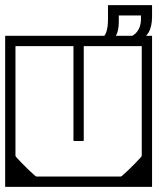

<svg xmlns="http://www.w3.org/2000/svg" viewBox="-40 -725 610 745"><path d="M-20 -279H20V-120Q20 -118.5 27.8 -110Q35.5 -101.5 47 -89.8Q58.5 -78 70.5 -66.5Q82.5 -55 91 -47.5Q99.5 -40 101 -40Q101 -40 101 -40Q101 -40 101 -40Q101 -40 101 -40Q101 -40 118.2 -40Q135.5 -40 161 -40Q186.5 -40 212 -40Q237.5 -40 254.8 -40Q272 -40 272 -40Q272 -30.5 272 -20.2Q272 -10 272 0Q272 0 272 0Q272 0 272 0Q272 0 272 0Q272 0 272 0Q272 0 272 0Q268.5 0 246 0Q223.5 0 190.2 0Q157 0 120.8 0Q84.5 0 52.5 0Q20.5 0 0.2 0Q-20 0 -20 0Q-20 0 -20 0Q-20 0 -20 0Q-20 0 -20 0Q-20 0 -20 0Q-20 0 -20 -20.2Q-20 -40.5 -20 -72.2Q-20 -104 -20 -139.5Q-20 -175 -20 -206.8Q-20 -238.5 -20 -258.8Q-20 -279 -20 -279ZM550 -279Q550 -279 550 -258.8Q550 -238.5 550 -206.8Q550 -175 550 -139.5Q550 -104 550 -72.2Q550 -40.5 550 -20.2Q550 0 550 0Q550 0 550 0Q550 0 550 0Q550 0 550 0Q550 0 550 0Q550 0 529.8 0Q509.5 0 477.5 0Q445.5 0 409.2 0Q373 0 339.8 0Q306.5 0 284 0Q261.5 0 258 0Q258 0 258 0Q258 0 258 0Q258 0 258 0Q258 0 258 0Q258 0 258 0Q258 -10 258 -20.2Q258 -30.5 258 -40Q258 -40 275.2 -40Q292.5 -40 318 -40Q343.5 -40 369 -40Q394.5 -40 411.8 -40Q429 -40 429 -40Q429 -40 429 -40Q429 -40 429 -40Q429 -40 429 -40Q430.5 -40 439 -47.5Q447.5 -55 459.5 -66.5Q471.5 -78 483 -89.8Q494.5 -101.5 502.2 -110Q510 -118.5 510 -120V-279ZM550 -398V-188H510Q510 -188 510 -203.8Q510 -219.5 510 -240.5Q510 -261.5 510 -277.2Q510 -293 510 -293Q510 -293 510 -293Q510 -293 510 -293Q510 -293 510 -293Q510 -293 510 -293Q510 -293 510 -308.8Q510 -324.5 510 -345.5Q510 -366.5 510 -382.2Q510 -398 510 -398ZM-20 -398H20Q20 -398 20 -382.2Q20 -366.5 20 -345.5Q20 -324.5 20 -308.8Q20 -293 20 -293Q20 -293 20 -293Q20 -293 20 -293Q20 -293 20 -293Q20 -293 20 -293Q20 -293 20 -277.2Q20 -261.5 20 -240.5Q20 -219.5 20 -203.8Q20 -188 20 -188H-20ZM550 -307H510Q510 -307 510 -324.2Q510 -341.5 510 -368.8Q510 -396 510 -426.5Q510 -457 510 -484.2Q510 -511.5 510 -528.8Q510 -546 510 -546Q510 -546 510 -546Q510 -546 510 -546Q510 -546 510 -546Q510 -546 510 -546Q510 -546 510 -546Q510 -546 510 -546Q510 -546 510 -546Q510 -546 510 -546Q510 -546 510 -546Q510 -546 510 -546Q510 -546 510 -546Q510 -546 510 -546Q510 -546 510 -546Q510 -546 491.8 -546Q473.5 -546 444.8 -546Q416 -546 384 -546Q352 -546 323.2 -546Q294.5 -546 276.2 -546Q258 -546 258 -546Q258 -556 258 -566.2Q258 -576.5 258 -586Q258 -586 258 -586Q258 -586 258 -586Q258 -586 258 -586Q258 -586 258 -586Q258 -586 258 -586Q258 -586 279 -586Q300 -586 333.2 -586Q366.5 -586 404 -586Q441.5 -586 474.8 -586Q508 -586 529 -586Q550 -586 550 -586Q550 -586 550 -586Q550 -586 550 -586Q550 -586 550 -586Q550 -586 550 -586Q550 -586 550 -565.8Q550 -545.5 550 -513.8Q550 -482 550 -446.5Q550 -411 550 -379.2Q550 -347.5 550 -327.2Q550 -307 550 -307ZM-20 -307Q-20 -307 -20 -327.2Q-20 -347.5 -20 -379.2Q-20 -411 -20 -446.5Q-20 -482 -20 -513.8Q-20 -545.5 -20 -565.8Q-20 -586 -20 -586Q-20 -586 -20 -586Q-20 -586 -20 -586Q-20 -586 -20 -586Q-20 -586 -20 -586Q-20 -586 1 -586Q22 -586 55.2 -586Q88.5 -586 126 -586Q163.5 -586 196.8 -586Q230 -586 251 -586Q272 -586 272 -586Q272 -586 272 -586Q272 -586 272 -586Q272 -586 272 -586Q272 -586 272 -586Q272 -586 272 -586Q272 -576.5 272 -566.2Q272 -556 272 -546Q272 -546 253.8 -546Q235.5 -546 206.8 -546Q178 -546 146 -546Q114 -546 85.2 -546Q56.5 -546 38.2 -546Q20 -546 20 -546Q20 -546 20 -546Q20 -546 20 -546Q20 -546 20 -546Q20 -546 20 -546Q20 -546 20 -546Q20 -546 20 -546Q20 -546 20 -546Q20 -546 20 -546Q20 -546 20 -546Q20 -546 20 -546Q20 -546 20 -546Q20 -546 20 -546Q20 -546 20 -546Q20 -546 20 -528.8Q20 -511.5 20 -484.2Q20 -457 20 -426.5Q20 -396 20 -368.8Q20 -341.5 20 -324.2Q20 -307 20 -307ZM249 -550Q249 -550 257 -550Q265 -550 273 -550Q281 -550 281 -550Q282.5 -550 283.2 -550Q284 -550 284.5 -549.5Q285 -549 285 -548.2Q285 -547.5 285 -546Q285 -546 285 -546Q285 -546 285 -546Q285 -546 285 -546Q285 -546 285 -546Q285 -546 285 -546Q285 -546 285 -546Q285 -546 285 -519.8Q285 -493.5 285 -452Q285 -410.5 285 -364Q285 -317.5 285 -276Q285 -234.5 285 -208.2Q285 -182 285 -182Q285 -180 284.8 -179.2Q284.5 -178.5 283.8 -178.2Q283 -178 281 -178Q281 -178 273 -178Q265 -178 257 -178Q249 -178 249 -178Q247 -178 246.2 -178.2Q245.5 -178.5 245.2 -179.2Q245 -180 245 -182Q245 -182 245 -208.2Q245 -234.5 245 -276Q245 -317.5 245 -364Q245 -410.5 245 -452Q245 -493.5 245 -519.8Q245 -546 245 -546Q245 -546 245 -546Q245 -546 245 -546Q245 -546 245 -546Q245 -546 245 -546Q245 -546 245 -546Q245 -546 245 -546Q245 -547.5 245 -548.2Q245 -549 245.5 -549.5Q246 -550 246.8 -550Q247.5 -550 249 -550ZM351 -572Q367.5 -584 373.2 -602.8Q379 -621.5 379 -650Q379 -664.5 379 -678.8Q379 -693 379 -705Q400 -705 421.5 -705Q443 -705 466 -705Q466 -705 466 -705Q466 -705 466 -705Q466 -705 466 -705Q488 -705 509 -705Q530 -705 550 -705Q550 -696 550 -684.5Q550 -673 550 -660Q550 -621.5 536 -598.2Q522 -575 490.2 -564.5Q458.5 -554 406 -554L411 -572Q464.5 -574.5 485.8 -595.2Q507 -616 507 -652Q507 -656 507 -659Q507 -662 507 -665Q496.5 -665 487 -665Q477.5 -665 466 -665Q466 -665 466 -665Q466 -665 466 -665Q453.5 -665 442.5 -665Q431.5 -665 421 -665Q421 -660 421 -654Q421 -648 421 -642Q421 -616.5 415.5 -599.8Q410 -583 400 -573Z"/></svg>

Font: Honk
Style: Regular
Weight: 400
Designer: Noopur Datye & Yesha Goshar
Foundry: Ek Type
Version: Version 1.000